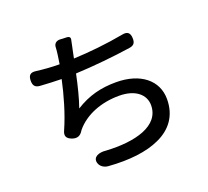

<svg xmlns="http://www.w3.org/2000/svg" viewBox="-136 -950 1253 1158"><g transform="rotate(-20 490.0 -371.5)"><path d="M698 -5C789 -46 842 -119 842 -224C842 -343 744 -424 587 -424C491 -424 409 -404 325 -351C344 -404 364 -483 379 -556C494 -561 631 -575 737 -591C765 -596 774 -611 773 -639C772 -674 756 -688 721 -681C614 -661 497 -649 398 -645L407 -689C412 -710 416 -733 421 -756C425 -770 418 -779 403 -780L372 -781L359 -782C334 -783 318 -768 318 -746C317 -731 316 -715 313 -696L305 -642H300C256 -642 204 -646 157 -652C122 -657 107 -643 107 -607C107 -577 119 -562 149 -560C192 -557 237 -555 286 -554C266 -460 234 -348 194 -258C179 -226 189 -207 223 -195C252 -185 274 -193 290 -219C291 -221 292 -223 294 -225C357 -301 462 -341 576 -341C683 -341 739 -288 739 -222C739 -89 576 -46 389 -57C347 -62 303 -47 314 -6C321 19 345 34 371 36C504 46 616 33 698 -5Z"/></g></svg>

Font: GenSenRounded2 TW M
Style: Regular
Weight: 500
Version: Version 2.100;PS 2.1;hotconv 16.6.51;makeotf.lib2.5.65220 DE